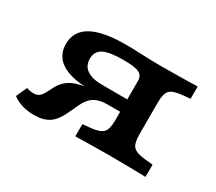

<svg xmlns="http://www.w3.org/2000/svg" viewBox="-88 -587 860 766"><g transform="rotate(30 341.5 -204.5)"><path d="M472.2 -2.4Q423.7 -2.4 385.3 -1.6Q346.8 -0.8 310.5 0V-56.5L347.2 -60Q388.1 -64 402.2 -78.8Q416.4 -93.6 416.4 -133.6V-317Q416.4 -341.5 396.7 -350.9Q377 -360.3 325.4 -360.3Q260.5 -360.3 233.1 -346Q205.7 -331.7 205.7 -298.3Q205.7 -264.9 230.2 -248.2Q254.6 -231.5 304 -231.5H459.8V-190.6H269.8Q182.9 -190.6 138.2 -218.6Q93.5 -246.7 93.5 -301.2Q93.5 -359.7 145.4 -388.9Q197.4 -418 303.3 -418Q332.3 -418 377.4 -416Q422.5 -413.9 472.6 -413.9H472.2Q520.7 -413.9 559.4 -414.8Q598.1 -415.6 633.9 -416.4V-359.9L597.3 -356.4Q556.3 -352.4 542.2 -337.8Q528 -323.1 528 -282.7V-133.6Q528 -93.6 542.2 -78.8Q556.3 -64 597.3 -60L633.9 -56.5V0Q598.1 -0.8 559.4 -1.6Q520.7 -2.4 472.2 -2.4ZM123.5 8.7Q94.5 8.7 69.7 1.2Q44.8 -6.2 24.9 -21.2L47.8 -71.1Q64.2 -65.2 79.3 -65.2Q95.4 -65.2 105.5 -73Q115.6 -80.8 125.9 -101.6L137.3 -123.9Q147.8 -144.5 163.5 -158.6Q179.2 -172.8 202.6 -181.3Q226 -189.9 259.4 -193.5Q292.8 -197.2 339.5 -197.2H445.7V-174.6H358.9Q334.1 -174.6 315.5 -168.5Q297 -162.5 283.7 -149.1Q270.4 -135.8 260 -113.7L238.5 -67.7Q219.4 -26 193.3 -8.7Q167.2 8.7 123.5 8.7Z"/></g></svg>

Font: Playfair 5pt SemiExpanded Light
Style: Regular
Weight: 300
Width: 6
Designer: Claus Eggers Sørensen
Foundry: Claus Eggers Sørensen
Version: Version 2.203